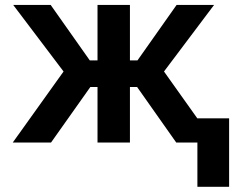

<svg xmlns="http://www.w3.org/2000/svg" viewBox="-20 -565 928 761"><path d="M231.9 -281.6 32.3 -545.5H180.8L335.9 -325.6H366.5V-545.5H495V-325.6H524.9L680 -545.5H828.5L630 -281.6L762.4 -95.5V-95.9H888.1V175.4H762.4V0H678.6L523.4 -220.2H495V0H366.5V-220.2H338.1L182.2 0H30.5Z"/></svg>

Font: Interop SemBd
Style: Regular
Weight: 600
Designer: Rasmus Andersson, Google, Jang Haemin
Foundry: jhaemin
Version: Version 1.008